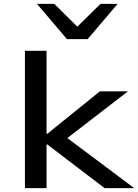

<svg xmlns="http://www.w3.org/2000/svg" viewBox="-20 -966 709 986"><path d="M108 0V-705H219V-279H223L493 -497H637L300 -237L303 -274L669 0H517L223 -224H219V0ZM324 -765 170 -946H259L377 -829L496 -946H584L430 -765Z"/></svg>

Font: Nunito Sans 7pt Expanded Medium
Style: Regular
Weight: 500
Width: 7
Designer: Vernon Adams
Foundry: Vernon Adams
Version: Version 3.101;gftools[0.9.27]